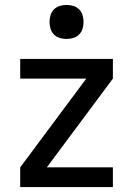

<svg xmlns="http://www.w3.org/2000/svg" viewBox="-20 -759 540 779"><path d="M62 0V-80L330 -440H62V-520H438V-440L170 -80H438V0ZM250 -601Q236 -601 222.5 -605Q209 -609 199 -619Q189 -629 185 -642.5Q181 -656 181 -670Q181 -684 185 -697.5Q189 -711 199 -721Q209 -731 222.5 -735Q236 -739 250 -739Q264 -739 277.5 -735Q291 -731 301 -721Q311 -711 315 -697.5Q319 -684 319 -670Q319 -656 315 -642.5Q311 -629 301 -619Q291 -609 277.5 -605Q264 -601 250 -601Z"/></svg>

Font: Iosevka Term Medium
Style: Regular
Weight: 500
Monospace: yes
Designer: Belleve Invis
Foundry: Belleve Invis
Version: Version 26.3.1